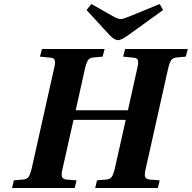

<svg xmlns="http://www.w3.org/2000/svg" viewBox="-20 -936 955 956"><path d="M411 -886 435 -916 541 -856Q567 -841 582 -841Q593 -841 624 -854L775 -916L792 -886L620 -762Q584 -736 568 -736Q549 -736 523 -764ZM40 0 49 -38 94 -42Q114 -43 122.5 -55.5Q131 -68 138 -98L249 -594Q256 -621 253 -634.5Q250 -648 230 -649L179 -654L189 -692H501L491 -654L447 -650Q427 -649 418.5 -636.5Q410 -624 403 -594L357 -387H617L663 -594Q670 -621 667 -634.5Q664 -648 644 -649L593 -654L603 -692H915L905 -654L861 -650Q841 -649 832.5 -636.5Q824 -624 817 -594L706 -98Q699 -71 702 -57.5Q705 -44 725 -42L775 -38L766 0H454L463 -38L508 -42Q528 -43 536.5 -55.5Q545 -68 552 -98L606 -339H346L292 -98Q285 -71 288 -57.5Q291 -44 311 -42L361 -38L352 0Z"/></svg>

Font: Lingua Franca
Style: Bold Italic
Weight: 700
Italic angle: -13°
Version: Version 1.19